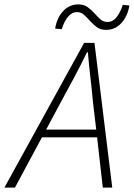

<svg xmlns="http://www.w3.org/2000/svg" viewBox="-68 -854 609 874"><path d="M415 -718Q389 -718 372.5 -730.5Q356 -743 342 -758.5Q328 -774 314.5 -786.5Q301 -799 282 -799Q260 -799 242 -778Q224 -757 213 -721L183 -724Q191 -773 219.5 -803.5Q248 -834 289 -834Q314 -834 331 -821.5Q348 -809 361.5 -794Q375 -779 388.5 -766.5Q402 -754 422 -754Q445 -754 462 -775Q479 -796 491 -832L521 -829Q513 -780 484.5 -749Q456 -718 415 -718ZM210 -391 142 -264H370L355 -391Q350 -446 343.5 -501.5Q337 -557 332 -616H328Q299 -556 270 -502Q241 -448 210 -391ZM-48 0 315 -659H362L443 0H400L374 -229H123L0 0Z"/></svg>

Font: TypoPRO Source Sans Pro
Style: Italic
Weight: 300
Italic angle: -11°
Designer: Paul D. Hunt
Foundry: Adobe Systems Incorporated
Version: Version 1.075;PS 2.000;hotconv 1.0.86;makeotf.lib2.5.63406